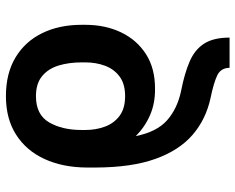

<svg xmlns="http://www.w3.org/2000/svg" viewBox="-96 -498 825 674"><g transform="rotate(-90 317.0 -160.5)"><path d="M522.5 232.4H416.5Q416 201.7 390.1 189.2Q364.3 176.8 310.1 165.5Q235.4 149.4 180.9 102.3Q126.5 55.2 96.7 -28.1Q66.9 -111.3 66.4 -236.8V-269Q66.9 -353 96.2 -417Q125.5 -481 181.4 -516.8Q237.3 -552.7 316.9 -552.7Q397 -552.7 452.9 -519Q508.8 -485.4 538.1 -425.5Q567.4 -365.7 567.4 -287.1V-273.9Q567.4 -204.1 541 -148.7Q514.6 -93.3 464.4 -61Q414.1 -28.8 341.8 -29.3Q292.5 -28.8 251.2 -46.4Q210 -64 176.8 -96.7Q191.4 -23.4 231.9 12.7Q272.5 48.8 334.5 62Q397 74.2 438.7 92.3Q480.5 110.4 501.5 143.3Q522.5 176.3 522.5 232.4ZM316.9 -134.3Q359.9 -134.3 386 -153.8Q412.1 -173.3 423.8 -205.1Q435.5 -236.8 435.5 -273.9V-287.1Q435.5 -331.1 424.6 -367.4Q413.6 -403.8 387.5 -425.5Q361.3 -447.3 316.9 -447.3Q252 -447.3 225.1 -401.4Q198.2 -355.5 198.2 -287.1V-273.9Q198.2 -236.8 210 -205.1Q221.7 -173.3 247.8 -153.8Q273.9 -134.3 316.9 -134.3Z"/></g></svg>

Font: Inter Display Semi Bold
Style: Regular
Weight: 600
Designer: Rasmus Andersson
Foundry: rsms
Version: Version 4.000;git-37864ae